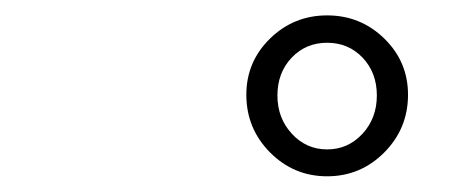

<svg xmlns="http://www.w3.org/2000/svg" viewBox="-20 -720 606 247"><path d="M296.9 -598.1Q296.9 -640.6 327.4 -670.4Q357.9 -700.2 400.9 -700.2Q443.8 -700.2 474.4 -670.4Q504.9 -640.6 504.9 -598.1Q504.9 -554.7 474.4 -523.9Q443.8 -493.2 400.9 -493.2Q357.9 -493.2 327.4 -523.9Q296.9 -554.7 296.9 -598.1ZM355.5 -547.9Q374 -527.8 400.9 -527.8Q427.7 -527.8 446.3 -547.9Q464.8 -567.9 464.8 -597.2Q464.8 -626.5 446.5 -645.8Q428.2 -665 400.9 -665Q373.5 -665 355.2 -645.8Q336.9 -626.5 336.9 -597.2Q336.9 -567.9 355.5 -547.9Z"/></svg>

Font: New Heterodox Mono
Style: Book
Weight: 400
Designer: Hao Chi Kiang <hello@hckiang.com>, Alexey Kryukov <alexios@thessalonica.org.ru>
Version: Version 0.0.3